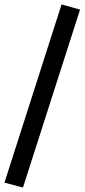

<svg xmlns="http://www.w3.org/2000/svg" viewBox="-36 -775 379 861"><path d="M67 66 -16 44 240 -755 323 -732Z"/></svg>

Font: Nunito Sans 8pt SemiBold
Style: Regular
Weight: 600
Version: Version 3.101;gftools[0.9.27]